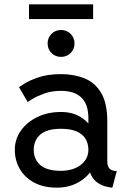

<svg xmlns="http://www.w3.org/2000/svg" viewBox="-20 -862 597 892"><path d="M244.1 9.8Q299.3 9.8 342.3 -13.9Q385.3 -37.6 409.9 -77.4Q434.6 -117.2 434.6 -166Q434.6 -214.8 413.8 -254.6Q393.1 -294.4 354.7 -318.1Q316.4 -341.8 263.7 -341.8Q201.7 -341.8 153.1 -318.1Q104.5 -294.4 76.7 -254.6Q48.8 -214.8 48.8 -166Q48.8 -117.2 71.8 -77.4Q94.7 -37.6 138.4 -13.9Q182.1 9.8 244.1 9.8ZM390.6 -166Q390.6 -136.7 374 -114.7Q357.4 -92.8 328.9 -80.6Q300.3 -68.4 263.7 -68.4Q197.8 -68.4 167.2 -95.2Q136.7 -122.1 136.7 -166Q136.7 -210 167.2 -236.8Q197.8 -263.7 263.7 -263.7Q307.6 -263.7 335.7 -251.5Q363.8 -239.3 377.2 -217.3Q390.6 -195.3 390.6 -166ZM478.5 -110.8V-296.9Q478.5 -382.3 450 -430.4Q421.4 -478.5 372.6 -498Q323.7 -517.6 263.7 -517.6Q201.7 -517.6 158 -502.4Q114.3 -487.3 91.3 -472.2Q68.4 -457 68.4 -457L108.4 -388.2Q108.4 -388.2 128.9 -401.1Q149.4 -414.1 184.3 -427Q219.2 -439.9 263.2 -439.9Q293.9 -439.9 317.6 -432.4Q341.3 -424.8 357.7 -409.2Q374 -393.6 382.3 -369.6Q390.6 -345.7 390.6 -312.5V-228.5L400.4 -219.2V-125L390.6 -110.8Q390.6 -82.5 398.2 -61Q405.8 -39.6 419.9 -24.7Q434.1 -9.8 454.8 -1.2Q475.6 7.3 502 9.8L522.5 -67.4Q500.5 -67.4 489.5 -78.1Q478.5 -88.9 478.5 -110.8ZM201.2 -660.2Q201.2 -633.8 219.2 -615.7Q237.3 -597.7 263.7 -597.7Q290 -597.7 308.1 -615.7Q326.2 -633.8 326.2 -660.2Q326.2 -686.5 308.1 -704.6Q290 -722.7 263.7 -722.7Q237.3 -722.7 219.2 -704.6Q201.2 -686.5 201.2 -660.2ZM114.7 -773.4H412.6V-841.8H114.7Z"/></svg>

Font: Giphurs SC
Style: Regular
Weight: 400
Version: Version 0.920